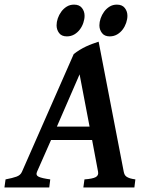

<svg xmlns="http://www.w3.org/2000/svg" viewBox="-44 -827 647 847"><path d="M181.2 -209.5 119.1 -68.8Q112.8 -53.7 127 -47.1Q141.1 -40.5 177.7 -35.6L173.3 0H-24.4L-19.5 -35.6Q11.7 -41.5 29.1 -47.9Q46.4 -54.2 52.7 -68.8L281.2 -588.4Q293.5 -598.1 307.4 -606.7Q321.3 -615.2 335.9 -622.1Q350.6 -628.9 364.7 -634Q378.9 -639.2 391.1 -643.1L502 -68.8Q503.4 -62 506.1 -56.6Q508.8 -51.3 514.4 -47.4Q520 -43.5 529.3 -40.5Q538.6 -37.6 553.2 -35.6L548.8 0H323.7L328.6 -35.6Q363.8 -38.1 377.7 -45.4Q391.6 -52.7 388.7 -68.8L362.3 -209.5ZM351.1 -268.6 307.1 -499 207 -268.6ZM329.1 -757.3Q329.1 -742.7 323.7 -726.6Q318.4 -710.4 308.3 -697Q298.3 -683.6 283.7 -675Q269 -666.5 251 -666.5Q227.5 -666.5 216.6 -681.4Q205.6 -696.3 205.6 -715.3Q205.6 -730 210.9 -745.8Q216.3 -761.7 226.3 -775.4Q236.3 -789.1 250.5 -797.9Q264.6 -806.6 282.7 -806.6Q306.2 -806.6 317.6 -791.7Q329.1 -776.9 329.1 -757.3ZM518.1 -757.3Q518.1 -742.7 512.7 -726.6Q507.3 -710.4 497.3 -697Q487.3 -683.6 472.7 -675Q458 -666.5 439.9 -666.5Q417 -666.5 405.8 -681.4Q394.5 -696.3 394.5 -715.3Q394.5 -730 399.9 -745.8Q405.3 -761.7 415.3 -775.4Q425.3 -789.1 439.5 -797.9Q453.6 -806.6 471.7 -806.6Q495.1 -806.6 506.6 -791.7Q518.1 -776.9 518.1 -757.3Z"/></svg>

Font: Gentium Basic
Style: Bold Italic
Weight: 700
Italic angle: -8°
Designer: J. Victor Gaultney and Annie Olsen
Foundry: SIL International
Version: Version 1.102; 2013; Maintenance release